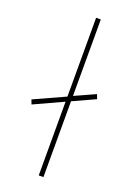

<svg xmlns="http://www.w3.org/2000/svg" viewBox="-143 -793 579 847"><g transform="rotate(20 146.0 -370.0)"><path d="M177 -356V0H155V-346L18 -283L10 -304L155 -370V-740H177V-381L274 -425L282 -404Z"/></g></svg>

Font: Mach Thin
Style: Regular
Weight: 250
Version: Version 1.002